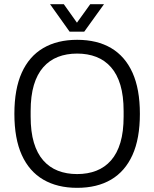

<svg xmlns="http://www.w3.org/2000/svg" viewBox="-20 -889 740 921"><path d="M350 12Q255 12 187.5 -27.5Q120 -67 84.5 -145.5Q49 -224 49 -343Q49 -462 84.5 -540.5Q120 -619 187.5 -658.5Q255 -698 350 -698Q446 -698 513 -658.5Q580 -619 615.5 -540.5Q651 -462 651 -343Q651 -224 615.5 -145.5Q580 -67 513 -27.5Q446 12 350 12ZM350 -54Q401 -54 442 -70Q483 -86 512.5 -119.5Q542 -153 557.5 -205Q573 -257 573 -330V-356Q573 -429 557.5 -481Q542 -533 512.5 -566.5Q483 -600 442 -616Q401 -632 350 -632Q299 -632 258 -616Q217 -600 187.5 -566.5Q158 -533 142.5 -481Q127 -429 127 -356V-330Q127 -257 142.5 -205Q158 -153 187.5 -119.5Q217 -86 258 -70Q299 -54 350 -54ZM220 -869H286L367 -755H331L413 -869H479L384 -737H314Z"/></svg>

Font: Archivo SemiCondensed Light
Style: Regular
Weight: 300
Width: 4
Designer: Hector Gatti
Foundry: Omnibus-Type
Version: Version 2.001